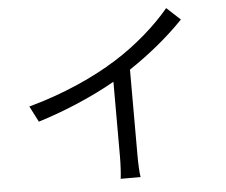

<svg xmlns="http://www.w3.org/2000/svg" viewBox="-55 -847 1110 941"><g transform="rotate(-5 500.0 -376.0)"><path d="M86 -361 126 -283C265 -326 402 -386 507 -446V-76C507 -38 504 12 501 31H599C595 11 593 -38 593 -76V-498C695 -566 787 -642 863 -721L796 -783C727 -700 627 -613 523 -548C412 -478 259 -408 86 -361Z"/></g></svg>

Font: Microsoft YaHei
Style: Regular
Weight: 400
Designer: Ryoko NISHIZUKA 西塚涼子 (kana, bopomofo & ideographs); Paul D. Hunt (Latin, Greek & Cyrillic); Sandoll Communications 산돌커뮤니
Foundry: Adobe
Version: Version 2.001;hotconv 1.0.111;makeotfexe 2.5.65597